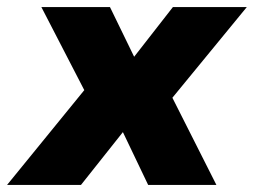

<svg xmlns="http://www.w3.org/2000/svg" viewBox="-69 -523 718 543"><path d="M-49 0 197 -302 203 -203 48 -503H242L315 -353H303L420 -503H629L382 -202L389 -305L543 0H350L273 -161L287 -160L160 0Z"/></svg>

Font: Nunito Sans 8pt Black
Style: Italic
Weight: 900
Italic angle: -9°
Version: Version 3.101;gftools[0.9.27]